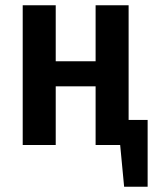

<svg xmlns="http://www.w3.org/2000/svg" viewBox="-20 -549 583 727"><path d="M467 -95H539V158H450L435 0H342V-222H191V0H66V-529H191V-317H342V-529H467Z"/></svg>

Font: Fira Sans Condensed Medium
Style: Regular
Weight: 500
Width: 3
Designer: Carrois Corporate & Edenspiekermann AG
Foundry: Carrois Corporate GbR & Edenspiekermann AG
Version: Version 4.203;PS 004.203;hotconv 1.0.88;makeotf.lib2.5.64775